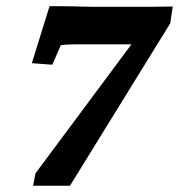

<svg xmlns="http://www.w3.org/2000/svg" viewBox="-20 -595 573 615"><path d="M204.1 0H85.9L93.8 -40L431.6 -494.1L430.7 -453.1H232.4Q221.7 -453.1 204.6 -452.6Q187.5 -452.1 174.8 -450.2L147.5 -387.7L82 -392.6L138.7 -575.2Q149.4 -575.2 168.5 -575.2Q187.5 -575.2 210 -574.7Q232.4 -574.2 252 -573.7Q271.5 -573.2 282.2 -573.2H459Q476.6 -573.2 495.6 -573.7Q514.6 -574.2 533.2 -574.2L525.4 -520.5Z"/></svg>

Font: Crimson Pro ExtraBold
Style: Italic
Weight: 800
Italic angle: -12°
Designer: Jacques Le Bailly
Foundry: Baron von Fonthausen
Version: Version 1.003